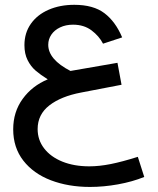

<svg xmlns="http://www.w3.org/2000/svg" viewBox="-20 -574 640 778"><path d="M33.5 -50Q33.5 -120.5 71.8 -173.2Q110 -226 173.5 -252.5Q144 -271 124.2 -288Q104.5 -305 91.8 -330.5Q79 -356 79 -391Q79 -440.5 105 -477.5Q131 -514.5 177 -534.5Q223 -554.5 281 -554.5Q358.5 -554.5 403.2 -520.5Q448 -486.5 475 -422.5L397.5 -397Q381.5 -428 350.8 -451Q320 -474 276 -474Q246.5 -474 223.5 -463Q200.5 -452 188 -433.5Q175.5 -415 175.5 -392.5Q175.5 -333 265.5 -286.5L456 -319.5L472.5 -230.5L308.5 -199Q227 -183.5 179.8 -146.8Q132.5 -110 132.5 -51Q132.5 -7 158.8 27.2Q185 61.5 232.5 80.8Q280 100 342 100Q382 100 428.5 90.8Q475 81.5 538.5 61.5L564.5 143Q516.5 162.5 458.2 173Q400 183.5 344.5 183.5Q257 183.5 186.2 156.5Q115.5 129.5 74.5 76.8Q33.5 24 33.5 -50Z"/></svg>

Font: JuliaMono MediumItalic
Style: Regular
Weight: 500
Italic angle: -9°
Monospace: yes
Designer: cormullion
Foundry: corm
Version: Version 0.049; ttfautohint (v1.8.4)